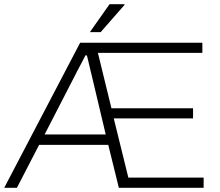

<svg xmlns="http://www.w3.org/2000/svg" viewBox="-20 -888 1041 908"><path d="M0 0 359 -686H937V-638H443L507 -376H893V-328H518L587 -48H943V0H542L492 -203H165L60 0ZM191 -252H480L415 -526Q412 -538 409 -550.5Q406 -563 403 -576Q400 -589 397 -601.5Q394 -614 391 -626H384Q378 -614 371.5 -601.5Q365 -589 358 -576Q351 -563 344.5 -550.5Q338 -538 332 -526ZM405 -736 498 -868H568L569 -865L456 -736Z"/></svg>

Font: Archivo Thin
Style: Regular
Weight: 250
Designer: Hector Gatti
Foundry: Omnibus-Type
Version: Version 2.001